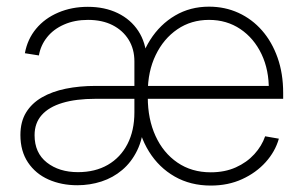

<svg xmlns="http://www.w3.org/2000/svg" viewBox="-20 -558 929 588"><path d="M216.8 9.3Q168 9.3 128.4 -8.3Q88.9 -25.9 65.7 -60.5Q42.5 -95.2 42.5 -144.5Q42.5 -185.1 59.8 -213.4Q77.1 -241.7 108.4 -259.8Q139.6 -277.8 181.6 -286.4Q223.6 -294.9 272.5 -294.9H821.8L803.2 -281.2Q804.2 -343.3 781 -392.1Q757.8 -440.9 716.1 -469Q674.3 -497.1 620.1 -497.1Q565.4 -497.1 523.2 -468.3Q481 -439.5 456.8 -389.4Q432.6 -339.4 432.6 -274.9V-259.8Q432.6 -193.4 456.3 -141.6Q480 -89.8 523.4 -60.1Q566.9 -30.3 625.5 -30.3Q668.5 -30.3 702.1 -45.4Q735.8 -60.5 758.8 -85.7Q781.7 -110.8 792 -140.6L834 -133.3Q822.8 -93.8 793.5 -61.3Q764.2 -28.8 721.4 -9.3Q678.7 10.3 625.5 10.3Q563.5 10.3 515.1 -17.3Q466.8 -44.9 436.5 -93.5Q406.2 -142.1 397.9 -204.6L399.9 -326.2Q409.7 -388.2 439.9 -435.8Q470.2 -483.4 516.4 -510.5Q562.5 -537.6 620.1 -537.6Q668.9 -537.6 710.4 -518.6Q752 -499.5 782.5 -464.6Q813 -429.7 830.1 -381.3Q847.2 -333 847.2 -273.4V-255.4H272.5Q212.9 -255.4 171.4 -242.9Q129.9 -230.5 107.9 -205.8Q85.9 -181.2 85.9 -144Q85.9 -89.8 123.5 -60.3Q161.1 -30.8 218.8 -30.8Q271.5 -30.8 310.3 -53.2Q349.1 -75.7 370.4 -116.9Q391.6 -158.2 391.6 -213.9V-370.1Q391.6 -407.7 374 -436.3Q356.4 -464.8 324.7 -481Q293 -497.1 249.5 -497.1Q208.5 -497.1 176.3 -482.9Q144 -468.8 124.3 -444.1Q104.5 -419.4 99.1 -388.2L56.2 -395Q64 -438 90.6 -470Q117.2 -502 158.4 -519.5Q199.7 -537.1 249 -537.1Q300.8 -537.1 340.6 -517.8Q380.4 -498.5 403.6 -463.1Q426.8 -427.7 429.2 -379.4L425.3 -182.1L420.9 -181.2Q417.5 -132.8 399.9 -96.9Q382.3 -61 354.2 -37.4Q326.2 -13.7 290.8 -2.2Q255.4 9.3 216.8 9.3Z"/></svg>

Font: Inter 24pt ExtraLight
Style: Regular
Weight: 250
Designer: Rasmus Andersson
Foundry: rsms
Version: Version 4.001;git-66647c0bb